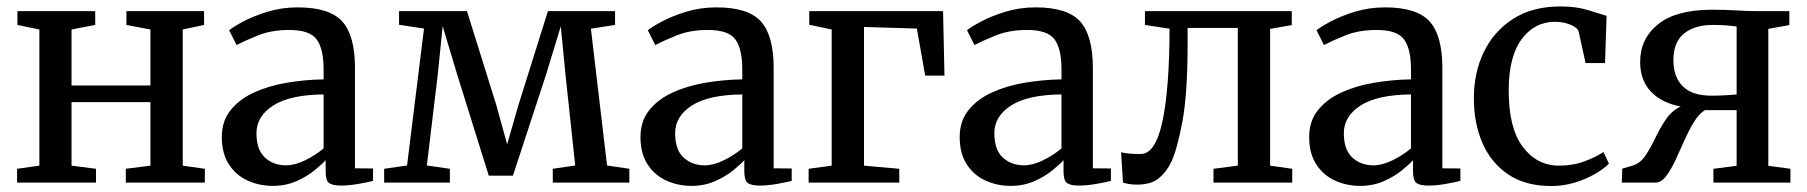

<svg xmlns="http://www.w3.org/2000/svg" viewBox="-20 -582 5761 612"><path d="M34.5 0V-44L105.5 -54V-488L35.5 -502.5V-546.5H283.5V-502.5L208 -488V-309.5H459.5V-488L383 -502.5V-546.5H630.5V-502.5L562.5 -488V-54L633 -44V0H381V-44L459.5 -54V-256.5H208V-54L286 -44V0Z M687 -145.5Q687 -195.5 714.5 -230.2Q742 -265 788.2 -286.5Q834.5 -308 892.5 -318Q950.5 -328 1011.5 -329V-361.5Q1011.5 -426 989.5 -456.2Q967.5 -486.5 902 -486.5Q845 -486.5 802 -469Q759 -451.5 734 -438.5L710.5 -485.5Q722 -495.5 754.5 -513Q787 -530.5 832.5 -544.5Q878 -558.5 929 -558.5Q1030.5 -558.5 1071 -513.5Q1111.5 -468.5 1111.5 -365.5V-45.5L1169 -45V-5.5Q1152.5 -1 1122.5 4.2Q1092.5 9.5 1067 9.5Q1040.5 9.5 1029.2 1.5Q1018 -6.5 1018 -35.5V-71.5Q1006 -58 982.2 -38.8Q958.5 -19.5 924.8 -4.5Q891 10.5 849.5 10.5Q806.5 10.5 769.2 -6.5Q732 -23.5 709.5 -58.2Q687 -93 687 -145.5ZM892 -55Q920 -55 953 -71.2Q986 -87.5 1011.5 -109V-281Q904.5 -280 851 -245.8Q797.5 -211.5 797.5 -157.5Q797.5 -104.5 824.5 -79.8Q851.5 -55 892 -55Z M1204.5 0V-44L1277.5 -54.5L1331.5 -491L1252 -503V-546.5H1468.5L1562 -247L1596.5 -122L1632.5 -247L1726.5 -546.5H1940.5V-502.5L1863.5 -490.5L1915 -54.5L1986 -44V0H1742V-44L1813.5 -54.5L1783 -339.5L1767.5 -498L1719.5 -341L1615 -22H1538L1438 -342L1391 -498.5L1375 -341L1340.5 -54.5L1414 -44V0Z M2021.5 -145.5Q2021.5 -195.5 2049 -230.2Q2076.5 -265 2122.8 -286.5Q2169 -308 2227 -318Q2285 -328 2346 -329V-361.5Q2346 -426 2324 -456.2Q2302 -486.5 2236.5 -486.5Q2179.5 -486.5 2136.5 -469Q2093.5 -451.5 2068.5 -438.5L2045 -485.5Q2056.5 -495.5 2089 -513Q2121.5 -530.5 2167 -544.5Q2212.5 -558.5 2263.5 -558.5Q2365 -558.5 2405.5 -513.5Q2446 -468.5 2446 -365.5V-45.5L2503.5 -45V-5.5Q2487 -1 2457 4.2Q2427 9.5 2401.5 9.5Q2375 9.5 2363.8 1.5Q2352.5 -6.5 2352.5 -35.5V-71.5Q2340.5 -58 2316.8 -38.8Q2293 -19.5 2259.2 -4.5Q2225.5 10.5 2184 10.5Q2141 10.5 2103.8 -6.5Q2066.5 -23.5 2044 -58.2Q2021.5 -93 2021.5 -145.5ZM2226.5 -55Q2254.5 -55 2287.5 -71.2Q2320.5 -87.5 2346 -109V-281Q2239 -280 2185.5 -245.8Q2132 -211.5 2132 -157.5Q2132 -104.5 2159 -79.8Q2186 -55 2226.5 -55Z M2559.5 -546.5H2986L2990.5 -341H2929L2902.5 -491L2734 -496V-54L2846.5 -44V0H2557.5V-44L2631 -54V-488L2559.5 -503Z M3039 -145.5Q3039 -195.5 3066.5 -230.2Q3094 -265 3140.2 -286.5Q3186.5 -308 3244.5 -318Q3302.5 -328 3363.5 -329V-361.5Q3363.5 -426 3341.5 -456.2Q3319.5 -486.5 3254 -486.5Q3197 -486.5 3154 -469Q3111 -451.5 3086 -438.5L3062.5 -485.5Q3074 -495.5 3106.5 -513Q3139 -530.5 3184.5 -544.5Q3230 -558.5 3281 -558.5Q3382.5 -558.5 3423 -513.5Q3463.5 -468.5 3463.5 -365.5V-45.5L3521 -45V-5.5Q3504.5 -1 3474.5 4.2Q3444.5 9.5 3419 9.5Q3392.5 9.5 3381.2 1.5Q3370 -6.5 3370 -35.5V-71.5Q3358 -58 3334.2 -38.8Q3310.5 -19.5 3276.8 -4.5Q3243 10.5 3201.5 10.5Q3158.5 10.5 3121.2 -6.5Q3084 -23.5 3061.5 -58.2Q3039 -93 3039 -145.5ZM3244 -55Q3272 -55 3305 -71.2Q3338 -87.5 3363.5 -109V-281Q3256.5 -280 3203 -245.8Q3149.5 -211.5 3149.5 -157.5Q3149.5 -104.5 3176.5 -79.8Q3203.5 -55 3244 -55Z M3604.5 6.5Q3590 6.5 3578.5 4.5Q3567 2.5 3559.5 0L3553.5 -96.5Q3577 -91 3615.5 -91Q3663 -91 3685.2 -194.8Q3707.5 -298.5 3708 -490.5L3629.5 -502.5V-546.5H4097.5V-502L4028.5 -490V-54L4099 -44V0H3848V-44L3925.5 -54V-493H3765.5V-443.5Q3765.5 -282.5 3748.8 -193.8Q3732 -105 3713.5 -66Q3699 -35 3674.2 -14.2Q3649.5 6.5 3604.5 6.5Z M4153 -145.5Q4153 -195.5 4180.5 -230.2Q4208 -265 4254.2 -286.5Q4300.5 -308 4358.5 -318Q4416.5 -328 4477.5 -329V-361.5Q4477.5 -426 4455.5 -456.2Q4433.5 -486.5 4368 -486.5Q4311 -486.5 4268 -469Q4225 -451.5 4200 -438.5L4176.5 -485.5Q4188 -495.5 4220.5 -513Q4253 -530.5 4298.5 -544.5Q4344 -558.5 4395 -558.5Q4496.5 -558.5 4537 -513.5Q4577.5 -468.5 4577.5 -365.5V-45.5L4635 -45V-5.5Q4618.5 -1 4588.5 4.2Q4558.5 9.5 4533 9.5Q4506.5 9.5 4495.2 1.5Q4484 -6.5 4484 -35.5V-71.5Q4472 -58 4448.2 -38.8Q4424.5 -19.5 4390.8 -4.5Q4357 10.5 4315.5 10.5Q4272.5 10.5 4235.2 -6.5Q4198 -23.5 4175.5 -58.2Q4153 -93 4153 -145.5ZM4358 -55Q4386 -55 4419 -71.2Q4452 -87.5 4477.5 -109V-281Q4370.5 -280 4317 -245.8Q4263.5 -211.5 4263.5 -157.5Q4263.5 -104.5 4290.5 -79.8Q4317.5 -55 4358 -55Z M4678 -267.5Q4677.5 -349 4709.5 -415.8Q4741.5 -482.5 4803.2 -522Q4865 -561.5 4954 -561.5Q5004.5 -561.5 5042.8 -549.5Q5081 -537.5 5101 -531.5L5096 -381H5034L5012 -481Q5009 -493.5 4986.5 -503Q4964 -512.5 4936.5 -512.5Q4871.5 -512.5 4830.5 -457.5Q4789.5 -402.5 4789 -296Q4788.5 -174 4833.8 -114Q4879 -54 4949.5 -54Q4994 -54 5031.2 -68Q5068.5 -82 5091 -97.5L5108.5 -60.5Q5092 -43.5 5063.2 -27Q5034.5 -10.5 4998.8 0.2Q4963 11 4925 11Q4843 11 4788.2 -25.5Q4733.5 -62 4705.8 -125Q4678 -188 4678 -267.5Z M5149.5 0 5151 -44.5 5183.5 -54Q5208.5 -61.5 5225 -86.2Q5241.5 -111 5256.2 -142.2Q5271 -173.5 5289.8 -201.2Q5308.5 -229 5337 -242.5Q5275.5 -254.5 5241.8 -290.5Q5208 -326.5 5208 -384.5Q5208 -459 5265.5 -505Q5323 -551 5437 -551Q5477.5 -551 5515.5 -548.8Q5553.5 -546.5 5580.5 -546.5H5683.5V-502L5616.5 -490V-53.5L5687 -44V0H5441.5V-44L5515.5 -53.5V-231H5414.5Q5395.5 -219.5 5379.2 -192.8Q5363 -166 5348.5 -133.2Q5334 -100.5 5319.8 -70Q5305.5 -39.5 5290.2 -19.8Q5275 0 5257 0ZM5436 -277Q5452.5 -277 5477.5 -278.2Q5502.5 -279.5 5515.5 -281V-497.5Q5502 -499.5 5482.8 -501Q5463.5 -502.5 5438.5 -502.5Q5382 -502.5 5348 -475.2Q5314 -448 5314 -390Q5314 -336.5 5344 -306.8Q5374 -277 5436 -277Z"/></svg>

Font: Merriweather Text
Style: Regular
Weight: 400
Designer: Eben Sorkin
Foundry: Eben Sorkin
Version: Version 2.100; ttfautohint (v1.7.19-72a1) -l 8 -r 50 -G 200 